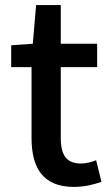

<svg xmlns="http://www.w3.org/2000/svg" viewBox="-20 -722 436 755"><path d="M271 13C311 13 348 4 379 -7L358 -92C342 -85 318 -79 299 -79C242 -79 219 -111 219 -179V-458H362V-550H219V-702H122L109 -550L24 -544V-458H104V-180C104 -64 147 13 271 13Z"/></svg>

Font: Spoqa Han Sans Neo Medium
Style: Regular
Weight: 500
Designer: [Spoqa Han Sans Neo] Dong-huui Kim ___ Younghwa Kang ___ Yujin Lee ___ [Noto Sans] Ryoko NISHIZUKA ____ (kana & ideograp
Foundry: Spoqa (http://www.spoqa-han-sans.com)
Version: Version 1.100;hotconv 1.0.109;makeotfexe 2.5.65596